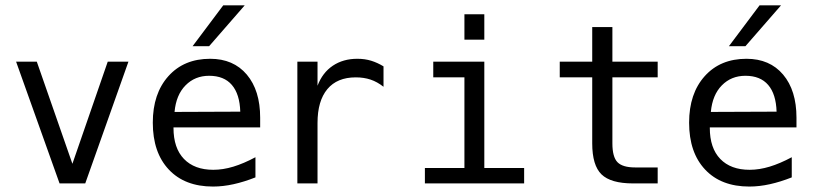

<svg xmlns="http://www.w3.org/2000/svg" viewBox="-20 -684 3040 716"><path d="M40 -454.1H117.2L250 -73.2L381.8 -454.1H459L297.9 0H202.1Z M950.2 -245.1V-209H627V-207Q627 -131.8 666 -91.3Q705.1 -50.8 775.4 -50.8Q811.5 -50.8 850.1 -62.5Q888.7 -74.2 932.6 -97.7V-22.5Q890.6 -5.9 851.1 2.9Q811.5 11.7 774.4 11.7Q668.9 11.7 609.4 -51.8Q549.8 -115.2 549.8 -226.6Q549.8 -335 607.9 -399.9Q666 -464.8 763.7 -464.8Q850.6 -464.8 900.4 -405.8Q950.2 -346.7 950.2 -245.1ZM876 -267.6Q874 -333 844.7 -367.2Q815.4 -401.4 759.8 -401.4Q707 -401.4 671.9 -365.7Q636.7 -330.1 630.9 -266.6ZM812.5 -664.1H892.6L759.8 -511.7H698.2Z M1410.2 -360.4Q1386.7 -378.9 1361.8 -387.2Q1336.9 -395.5 1306.6 -395.5Q1237.3 -395.5 1200.7 -351.6Q1164.1 -307.6 1164.1 -225.6V0H1088.9V-454.1H1164.1V-364.3Q1182.6 -413.1 1221.2 -439Q1259.8 -464.8 1312.5 -464.8Q1340.8 -464.8 1364.3 -457.5Q1387.7 -450.2 1410.2 -436.5Z M1595.7 -454.1H1786.1V-57.6H1934.6V0H1564.5V-57.6H1711.9V-395.5H1595.7ZM1711.9 -630.9H1786.1V-536.1H1711.9Z M2263.7 -583V-454.1H2432.6V-395.5H2263.7V-149.4Q2263.7 -98.6 2282.7 -79.1Q2301.8 -59.6 2348.6 -59.6H2432.6V0H2340.8Q2257.8 0 2223.1 -33.7Q2188.5 -67.4 2188.5 -149.4V-395.5H2067.4V-454.1H2188.5V-583Z M2950.2 -245.1V-209H2627V-207Q2627 -131.8 2666 -91.3Q2705.1 -50.8 2775.4 -50.8Q2811.5 -50.8 2850.1 -62.5Q2888.7 -74.2 2932.6 -97.7V-22.5Q2890.6 -5.9 2851.1 2.9Q2811.5 11.7 2774.4 11.7Q2668.9 11.7 2609.4 -51.8Q2549.8 -115.2 2549.8 -226.6Q2549.8 -335 2607.9 -399.9Q2666 -464.8 2763.7 -464.8Q2850.6 -464.8 2900.4 -405.8Q2950.2 -346.7 2950.2 -245.1ZM2876 -267.6Q2874 -333 2844.7 -367.2Q2815.4 -401.4 2759.8 -401.4Q2707 -401.4 2671.9 -365.7Q2636.7 -330.1 2630.9 -266.6ZM2812.5 -664.1H2892.6L2759.8 -511.7H2698.2Z"/></svg>

Font: BabelStone Xiangqi Colour
Style: Regular
Weight: 400
Designer: Andrew West
Foundry: BabelStone
Version: Version 11.001 November 01, 2021